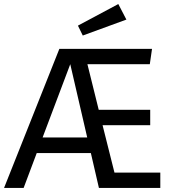

<svg xmlns="http://www.w3.org/2000/svg" viewBox="-32 -931 868 951"><path d="M-12 0H85L150 -173H418L458 0H762V-76H535L476 -311H712V-387H457L401 -613H710L721 -689H262ZM316 -613 400 -250H179ZM354 -804 378 -755 594 -834 554 -911Z"/></svg>

Font: FiraGO Unicode
Style: Regular
Weight: 400
Designer: bBox Type
Foundry: bBox Type GmbH
Version: Version 1.001;PS 001.001;hotconv 1.0.88;makeotf.lib2.5.64775